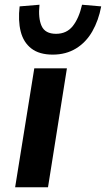

<svg xmlns="http://www.w3.org/2000/svg" viewBox="-20 -792 448 812"><path d="M44 0 125 -503H263L183 0ZM203 -561Q146 -561 112.5 -587Q79 -613 67.5 -659Q56 -705 63 -765L147 -772Q141 -715 156 -682Q171 -649 217 -649Q262 -649 288 -682Q314 -715 327 -772L408 -765Q397 -706 370.5 -659.5Q344 -613 301.5 -587Q259 -561 203 -561Z"/></svg>

Font: Nunito Sans 6pt
Style: Bold Italic
Weight: 700
Italic angle: -9°
Version: Version 3.101;gftools[0.9.27]